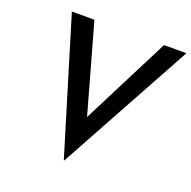

<svg xmlns="http://www.w3.org/2000/svg" viewBox="-132 -857 1012 1016"><g transform="rotate(20 374.0 -349.0)"><path d="M332 28 103 -726H230L393 -145L333 -157L622 -726H748L335 28Z"/></g></svg>

Font: Josefin Sans Medium
Style: Italic
Weight: 500
Italic angle: -7°
Designer: Santiago Orozco
Foundry: Typemade
Version: Version 2.000